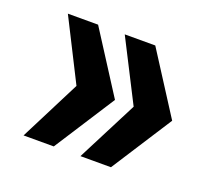

<svg xmlns="http://www.w3.org/2000/svg" viewBox="-81 -609 664 609"><g transform="rotate(20 251.0 -304.5)"><path d="M52 -99 156 -304 52 -510H154L286 -304L154 -99ZM244 -99 349 -304 244 -510H347L479 -304L347 -99Z"/></g></svg>

Font: Saira Thin
Style: Bold
Weight: 700
Version: Version 1.101